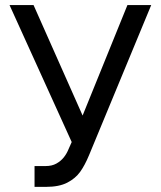

<svg xmlns="http://www.w3.org/2000/svg" viewBox="-20 -727 633 757"><path d="M116.2 -72.3H160.2Q184.6 -72.3 202.1 -82Q219.7 -91.8 231.4 -106.4Q243.2 -121.1 251 -140.6L262.7 -167L17.6 -707H112.3L305.7 -271.5L482.4 -707H576.2L331.1 -115.2Q314.5 -75.2 295.9 -49.3Q277.3 -23.4 245.1 -6.8Q212.9 9.8 161.1 9.8H116.2Z"/></svg>

Font: Pretendard GOV Variable
Style: Regular
Weight: 400
Designer: Base glyphs from Inter by Rasmus Andersson; Hangul glyphs from Noto Sans CJK(Source Han Sans) by Jang Soo-young and Kang
Foundry: Kil Hyung-jin
Version: Version 1.307;Glyphs 3.2 (3192)